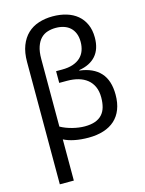

<svg xmlns="http://www.w3.org/2000/svg" viewBox="-144 -850 891 1176"><g transform="rotate(-15 301.0 -262.5)"><path d="M308.1 -765.1Q355 -765.1 394.8 -753.2Q434.6 -741.2 463.4 -717.3Q492.2 -693.4 508.5 -657.2Q524.9 -621.1 524.9 -573.2Q524.9 -500.5 487.8 -458.3Q450.7 -416 380.9 -404.8V-401.9Q466.8 -391.6 512 -342.3Q557.1 -293 557.1 -202.1Q557.1 -149.4 541.7 -109.9Q526.4 -70.3 497.1 -43.7Q467.8 -17.1 425.5 -3.7Q383.3 9.8 330.1 9.8Q283.2 9.8 243.2 2Q203.1 -5.9 173.8 -21V240.2H85V-535.2Q85 -595.2 101.8 -638.7Q118.7 -682.1 148.2 -710.2Q177.7 -738.3 218.8 -751.7Q259.8 -765.1 308.1 -765.1ZM308.1 -691.9Q280.8 -691.9 256.3 -684.3Q231.9 -676.8 213.6 -658.2Q195.3 -639.6 184.6 -608.6Q173.8 -577.6 173.8 -530.8V-102.1Q189.5 -93.3 208.5 -85.9Q227.5 -78.6 247.6 -73.5Q267.6 -68.4 287.6 -65.7Q307.6 -63 325.2 -63Q364.3 -63 391.4 -72.8Q418.5 -82.5 435.5 -101.3Q452.6 -120.1 460.2 -147.2Q467.8 -174.3 467.8 -209Q467.8 -248 454.8 -276.6Q441.9 -305.2 418.5 -324Q395 -342.8 362.8 -351.8Q330.6 -360.8 292 -360.8H242.2V-435.1H279.8Q319.8 -435.1 348.9 -444.8Q377.9 -454.6 397 -472.4Q416 -490.2 425 -515.1Q434.1 -540 434.1 -569.8Q434.1 -600.6 424.8 -623.5Q415.5 -646.5 398.9 -661.6Q382.3 -676.8 359.1 -684.3Q335.9 -691.9 308.1 -691.9Z"/></g></svg>

Font: Droid Sans
Style: Regular
Weight: 400
Foundry: Ascender Corporation
Version: Version 1.00 build 114